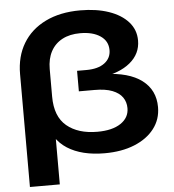

<svg xmlns="http://www.w3.org/2000/svg" viewBox="-61 -841 961 1063"><g transform="rotate(-5 419.0 -310.0)"><path d="M62 165V-462Q62 -560 105.5 -632.5Q149 -705 230.5 -745Q312 -785 424 -785Q514 -785 582.5 -761.5Q651 -738 690 -694.5Q729 -651 729 -591Q729 -517 669.5 -468Q610 -419 506 -406L525 -422Q663 -418 735 -363.5Q807 -309 807 -214Q807 -146 767.5 -94.5Q728 -43 657 -14Q586 15 491 15Q364 15 284 -36Q204 -87 178 -197L228 -323Q228 -212 291 -159.5Q354 -107 461 -107Q544 -107 591 -138.5Q638 -170 638 -223Q638 -257 620 -283Q602 -309 564 -324Q526 -339 465 -339H378V-453H430Q495 -453 531 -480Q567 -507 567 -552Q567 -602 525 -630.5Q483 -659 413 -659Q355 -659 313.5 -637Q272 -615 250 -574Q228 -533 228 -476V165Z"/></g></svg>

Font: Unbounded Medium
Style: Regular
Weight: 500
Designer: Luke Prowse, Jean-Baptiste Morizot, Fátima Lázaro, Florian Runge
Foundry: NaN
Version: Version 1.700